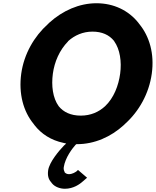

<svg xmlns="http://www.w3.org/2000/svg" viewBox="-20 -867 961 1184"><path d="M400 -613 401 -614C440 -649 491 -672 550 -672C609 -672 653 -652 683 -615L684 -614V-613C720 -563 731 -487 721 -413C711 -339 682 -263 628 -212C589 -176 539 -154 478 -154C416 -154 371 -176 342 -212C305 -263 296 -339 306 -413C316 -486 347 -558 400 -612ZM188 -102 193 -95C235 -41 295 -2 371 14L388 18L381 25C379 27 376 29 375 30C342 64 284 134 277 183C272 217 280 239 294 255L300 263C319 287 353 297 380 297C432 297 471 270 494 249L503 241C509 236 512 234 517 229L461 181C461 181 457 184 455 187H454V188C445 195 426 207 405 207C396 207 387 204 380 197H379V195C376 189 371 178 373 165C382 104 428 46 446 26L451 22H455C563 22 664 -23 744 -96L751 -103C837 -180 899 -290 916 -413C933 -535 902 -643 838 -720L833 -727C773 -802 682 -847 575 -847C469 -847 367 -802 284 -727L276 -719C190 -642 128 -534 111 -413C94 -289 124 -179 188 -102ZM194 -98H193Z"/></svg>

Font: Hussar Woodtype
Style: SeBdObl
Weight: 900
Foundry: Cannot Into Space Fonts
Version: Version 1.07